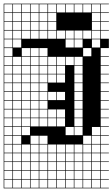

<svg xmlns="http://www.w3.org/2000/svg" viewBox="-20 -785 611 1043"><path d="M0 238.1V-765.1H571.4V-761.9H527V-717.5H571.4V-714.3H527V-669.8H571.4V-666.7H527V-622.2H571.4V-619H527V-574.6H571.4V-523.8H527V-479.4H571.4V-476.2H527V-431.7H571.4V-428.6H527V-384.1H571.4V-381H527V-336.5H571.4V-333.3H527V-288.9H571.4V-285.7H527V-241.3H571.4V-238.1H527V-193.7H571.4V-190.5H527V-146H571.4V-142.9H527V-98.4H571.4V-95.2H527V-50.8H571.4V-47.6H527V-3.2H571.4V0H527V44.4H571.4V47.6H527V92.1H571.4V95.2H527V139.7H571.4V142.9H527V187.3H571.4V190.5H527V234.9H571.4V238.1ZM479.4 -717.5H523.8V-761.9H479.4ZM50.8 -717.5H95.2V-761.9H50.8ZM98.4 -717.5H142.9V-761.9H98.4ZM146 -717.5H190.5V-761.9H146ZM193.7 -717.5H238.1V-761.9H193.7ZM431.7 -717.5H476.2V-761.9H431.7ZM3.2 -717.5H47.6V-761.9H3.2ZM384.1 -717.5H428.6V-761.9H384.1ZM241.3 -717.5H285.7V-761.9H241.3ZM288.9 -717.5H333.3V-761.9H288.9ZM336.5 -717.5H381V-761.9H336.5ZM479.4 -669.8H523.8V-714.3H479.4ZM3.2 -669.8H47.6V-714.3H3.2ZM193.7 -669.8H238.1V-714.3H193.7ZM146 -669.8H190.5V-714.3H146ZM98.4 -669.8H142.9V-714.3H98.4ZM50.8 -669.8H95.2V-714.3H50.8ZM241.3 -669.8H285.7V-714.3H241.3ZM3.2 -622.2H47.6V-666.7H3.2ZM241.3 -622.2H285.7V-666.7H241.3ZM193.7 -622.2H238.1V-666.7H193.7ZM146 -622.2H190.5V-666.7H146ZM479.4 -622.2H523.8V-666.7H479.4ZM98.4 -622.2H142.9V-666.7H98.4ZM50.8 -622.2H95.2V-666.7H50.8ZM288.9 -574.6H333.3V-619H288.9ZM384.1 -574.6H428.6V-619H384.1ZM3.2 -574.6H47.6V-619H3.2ZM431.7 -574.6H476.2V-619H431.7ZM336.5 -574.6H381V-619H336.5ZM241.3 -574.6H285.7V-619H241.3ZM193.7 -574.6H238.1V-619H193.7ZM479.4 -574.6H523.8V-619H479.4ZM146 -574.6H190.5V-619H146ZM98.4 -574.6H142.9V-619H98.4ZM50.8 -574.6H95.2V-619H50.8ZM336.5 -527H381V-571.4H336.5ZM384.1 -527H428.6V-571.4H384.1ZM3.2 -527H47.6V-571.4H3.2ZM479.4 -527H523.8V-571.4H479.4ZM50.8 -527H95.2V-571.4H50.8ZM47.6 -523.8H3.2V-479.4H47.6ZM431.7 -479.4H476.2V-523.8H431.7ZM193.7 -479.4H238.1V-523.8H193.7ZM146 -479.4H190.5V-523.8H146ZM98.4 -479.4H142.9V-523.8H98.4ZM241.3 -431.7H285.7V-476.2H241.3ZM384.1 -431.7H428.6V-476.2H384.1ZM193.7 -431.7H238.1V-476.2H193.7ZM3.2 -431.7H47.6V-476.2H3.2ZM146 -431.7H190.5V-476.2H146ZM288.9 -431.7H333.3V-476.2H288.9ZM336.5 -431.7H381V-476.2H336.5ZM50.8 -431.7H95.2V-476.2H50.8ZM98.4 -431.7H142.9V-476.2H98.4ZM98.4 -384.1H142.9V-428.6H98.4ZM193.7 -384.1H238.1V-428.6H193.7ZM50.8 -384.1H95.2V-428.6H50.8ZM384.1 -384.1H428.6V-428.6H384.1ZM241.3 -384.1H285.7V-428.6H241.3ZM288.9 -384.1H333.3V-428.6H288.9ZM146 -384.1H190.5V-428.6H146ZM3.2 -384.1H47.6V-428.6H3.2ZM193.7 -336.5H238.1V-381H193.7ZM3.2 -336.5H47.6V-381H3.2ZM146 -336.5H190.5V-381H146ZM288.9 -336.5H333.3V-381H288.9ZM241.3 -336.5H285.7V-381H241.3ZM384.1 -336.5H428.6V-381H384.1ZM50.8 -336.5H95.2V-381H50.8ZM98.4 -336.5H142.9V-381H98.4ZM98.4 -288.9H142.9V-333.3H98.4ZM146 -288.9H190.5V-333.3H146ZM3.2 -288.9H47.6V-333.3H3.2ZM384.1 -288.9H428.6V-333.3H384.1ZM50.8 -288.9H95.2V-333.3H50.8ZM193.7 -288.9H238.1V-333.3H193.7ZM3.2 -241.3H47.6V-285.7H3.2ZM98.4 -241.3H142.9V-285.7H98.4ZM146 -241.3H190.5V-285.7H146ZM384.1 -241.3H428.6V-285.7H384.1ZM50.8 -241.3H95.2V-285.7H50.8ZM288.9 -241.3H333.3V-285.7H288.9ZM241.3 -241.3H285.7V-285.7H241.3ZM193.7 -241.3H238.1V-285.7H193.7ZM146 -193.7H190.5V-238.1H146ZM3.2 -193.7H47.6V-238.1H3.2ZM50.8 -193.7H95.2V-238.1H50.8ZM384.1 -193.7H428.6V-238.1H384.1ZM193.7 -193.7H238.1V-238.1H193.7ZM98.4 -193.7H142.9V-238.1H98.4ZM193.7 -146H238.1V-190.5H193.7ZM146 -146H190.5V-190.5H146ZM241.3 -146H285.7V-190.5H241.3ZM50.8 -146H95.2V-190.5H50.8ZM3.2 -146H47.6V-190.5H3.2ZM98.4 -146H142.9V-190.5H98.4ZM384.1 -146H428.6V-190.5H384.1ZM288.9 -146H333.3V-190.5H288.9ZM193.7 -98.4H238.1V-142.9H193.7ZM146 -98.4H190.5V-142.9H146ZM241.3 -98.4H285.7V-142.9H241.3ZM50.8 -98.4H95.2V-142.9H50.8ZM3.2 -98.4H47.6V-142.9H3.2ZM98.4 -98.4H142.9V-142.9H98.4ZM384.1 -98.4H428.6V-142.9H384.1ZM288.9 -98.4H333.3V-142.9H288.9ZM50.8 -50.8H95.2V-95.2H50.8ZM336.5 -50.8H381V-95.2H336.5ZM479.4 -50.8H523.8V-95.2H479.4ZM3.2 -50.8H47.6V-95.2H3.2ZM384.1 -50.8H428.6V-95.2H384.1ZM98.4 -50.8H142.9V-95.2H98.4ZM193.7 -3.2H238.1V-47.6H193.7ZM50.8 -3.2H95.2V-47.6H50.8ZM479.4 -3.2H523.8V-47.6H479.4ZM146 -3.2H190.5V-47.6H146ZM3.2 -3.2H47.6V-47.6H3.2ZM431.7 -3.2H476.2V-47.6H431.7ZM288.9 44.4H333.3V0H288.9ZM98.4 44.4H142.9V0H98.4ZM431.7 44.4H476.2V0H431.7ZM193.7 44.4H238.1V0H193.7ZM241.3 44.4H285.7V0H241.3ZM3.2 44.4H47.6V0H3.2ZM479.4 44.4H523.8V0H479.4ZM384.1 44.4H428.6V0H384.1ZM146 44.4H190.5V0H146ZM50.8 44.4H95.2V0H50.8ZM336.5 44.4H381V0H336.5ZM336.5 92.1H381V47.6H336.5ZM146 92.1H190.5V47.6H146ZM3.2 92.1H47.6V47.6H3.2ZM50.8 92.1H95.2V47.6H50.8ZM479.4 92.1H523.8V47.6H479.4ZM384.1 92.1H428.6V47.6H384.1ZM288.9 92.1H333.3V47.6H288.9ZM241.3 92.1H285.7V47.6H241.3ZM193.7 92.1H238.1V47.6H193.7ZM431.7 92.1H476.2V47.6H431.7ZM98.4 92.1H142.9V47.6H98.4ZM336.5 139.7H381V95.2H336.5ZM3.2 139.7H47.6V95.2H3.2ZM146 139.7H190.5V95.2H146ZM384.1 139.7H428.6V95.2H384.1ZM479.4 139.7H523.8V95.2H479.4ZM241.3 139.7H285.7V95.2H241.3ZM288.9 139.7H333.3V95.2H288.9ZM98.4 139.7H142.9V95.2H98.4ZM193.7 139.7H238.1V95.2H193.7ZM431.7 139.7H476.2V95.2H431.7ZM50.8 139.7H95.2V95.2H50.8ZM98.4 187.3H142.9V142.9H98.4ZM431.7 187.3H476.2V142.9H431.7ZM50.8 187.3H95.2V142.9H50.8ZM193.7 187.3H238.1V142.9H193.7ZM288.9 187.3H333.3V142.9H288.9ZM479.4 187.3H523.8V142.9H479.4ZM384.1 187.3H428.6V142.9H384.1ZM241.3 187.3H285.7V142.9H241.3ZM146 187.3H190.5V142.9H146ZM336.5 187.3H381V142.9H336.5ZM3.2 187.3H47.6V142.9H3.2ZM431.7 234.9H476.2V190.5H431.7ZM50.8 234.9H95.2V190.5H50.8ZM288.9 234.9H333.3V190.5H288.9ZM146 234.9H190.5V190.5H146ZM193.7 234.9H238.1V190.5H193.7ZM479.4 234.9H523.8V190.5H479.4ZM336.5 234.9H381V190.5H336.5ZM241.3 234.9H285.7V190.5H241.3ZM384.1 234.9H428.6V190.5H384.1ZM3.2 234.9H47.6V190.5H3.2ZM98.4 234.9H142.9V190.5H98.4Z"/></svg>

Font: Jacquard 12 Charted
Style: Regular
Weight: 400
Designer: Sarah Cadigan-Fried
Version: Version 1.000